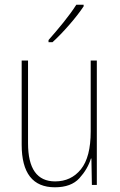

<svg xmlns="http://www.w3.org/2000/svg" viewBox="-20 -785 509 815"><path d="M304 -765Q281 -729 249 -689.5Q217 -650 186 -615V-606H203Q236 -636 273.5 -679Q311 -722 335 -758V-765ZM365 -528V-227Q365 -118 323.5 -66.5Q282 -15 214 -15Q99 -15 99 -177V-528H72V-171Q72 10 213 10Q282 10 317 -28.5Q352 -67 366 -112H368L370 0H391V-528Z"/></svg>

Font: Noto Sans Display SemiCondensed Thin
Style: Regular
Weight: 250
Width: 4
Designer: Monotype Design team
Foundry: Monotype Imaging Inc.
Version: 1.000